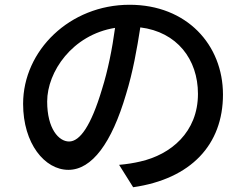

<svg xmlns="http://www.w3.org/2000/svg" viewBox="-20 -748 1040 806"><path d="M463 -631C451 -543 433 -452 408 -373C362 -219 315 -154 270 -154C227 -154 178 -207 178 -322C178 -446 283 -602 463 -631ZM569 -633C723 -614 811 -499 811 -354C811 -193 697 -99 569 -70C544 -64 514 -59 480 -56L539 38C782 3 916 -141 916 -351C916 -560 764 -728 524 -728C273 -728 77 -536 77 -312C77 -145 168 -35 267 -35C366 -35 449 -148 509 -352C538 -446 555 -543 569 -633Z"/></svg>

Font: Noto Sans JP Medium
Style: Regular
Weight: 500
Designer: Ryoko NISHIZUKA 西塚涼子 (kana, bopomofo & ideographs); Paul D. Hunt (Latin, Greek & Cyrillic); Sandoll Communications 산돌커뮤니
Foundry: Adobe
Version: Version 2.004;hotconv 1.0.118;makeotfexe 2.5.65603